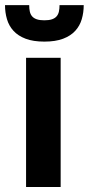

<svg xmlns="http://www.w3.org/2000/svg" viewBox="-43 -746 354 766"><path d="M199 -515.5V0H61V-515.5ZM134 -580Q89.5 -580 59.2 -591.5Q29 -603 10.8 -623Q-7.5 -643 -15.2 -669.5Q-23 -696 -23 -725.5H73.5Q73.5 -711 76 -699.8Q78.5 -688.5 85.2 -680.8Q92 -673 103.8 -669Q115.5 -665 134 -665Q152.5 -665 164.2 -669Q176 -673 182.8 -680.8Q189.5 -688.5 192 -699.8Q194.5 -711 194.5 -725.5H291Q291 -696 283.2 -669.5Q275.5 -643 257.2 -623Q239 -603 208.8 -591.5Q178.5 -580 134 -580Z"/></svg>

Font: Lato 2
Style: Regular
Weight: 800
Designer: Lukasz Dziedzic with Adam Twardoch and Botio Nikoltchev
Foundry: tyPoland Lukasz Dziedzic
Version: Version 2.015; 2015-08-06; http://www.latofonts.com/